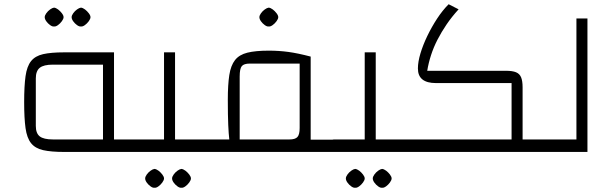

<svg xmlns="http://www.w3.org/2000/svg" viewBox="-20 -717 2902 906"><path d="M514 0V-59H610V0ZM283 0Q221 0 183.5 -8.5Q146 -17 126.5 -41.5Q107 -66 100.5 -112.5Q94 -159 94 -235Q94 -311 100.5 -357.5Q107 -404 126.5 -428.5Q146 -453 183.5 -461.5Q221 -470 283 -470H518V0ZM230 -59H466V-412H230Q186 -412 167.5 -397Q149 -382 149 -347V-123Q149 -88 167.5 -73.5Q186 -59 230 -59ZM610 0V-59Q623 -59 626.5 -51Q630 -43 630 -29Q630 -16 626.5 -8Q623 0 610 0ZM235 -592Q227 -591 216.5 -598.5Q206 -606 198.5 -616.5Q191 -627 191 -636Q191 -644 198.5 -654.5Q206 -665 216.5 -672.5Q227 -680 235 -681Q244 -680 254 -672.5Q264 -665 272 -654.5Q280 -644 280 -636Q280 -628 272 -617Q264 -606 253.5 -598.5Q243 -591 235 -592ZM362 -592Q354 -591 343.5 -598.5Q333 -606 325.5 -616.5Q318 -627 318 -636Q318 -644 325.5 -654.5Q333 -665 343.5 -672.5Q354 -680 362 -681Q371 -680 381 -672.5Q391 -665 399 -654.5Q407 -644 407 -636Q407 -628 399 -617Q391 -606 380.5 -598.5Q370 -591 362 -592Z M806 0V-59H916V0ZM610 0V-59H786L754 -26V-470H806V0ZM610 0Q597 0 593.5 -8Q590 -16 590 -29Q590 -43 593.5 -51Q597 -59 610 -59ZM916 0V-59Q929 -59 932.5 -51Q936 -43 936 -29Q936 -16 932.5 -8Q929 0 916 0ZM709 169Q701 170 690.5 162.5Q680 155 672.5 144.5Q665 134 665 125Q665 117 672.5 106.5Q680 96 690.5 88.5Q701 81 709 80Q718 81 728 88.5Q738 96 746 106.5Q754 117 754 125Q754 133 746 144Q738 155 727.5 162.5Q717 170 709 169ZM836 169Q828 170 817.5 162.5Q807 155 799.5 144.5Q792 134 792 125Q792 117 799.5 106.5Q807 96 817.5 88.5Q828 81 836 80Q845 81 855 88.5Q865 96 873 106.5Q881 117 881 125Q881 133 873 144Q865 155 854.5 162.5Q844 170 836 169Z M1446 0V-58H1557V0ZM916 0V-59H1062Q1059 -84 1057 -127.5Q1055 -171 1055 -246Q1055 -317 1062 -362.5Q1069 -408 1089 -433.5Q1109 -459 1147.5 -468.5Q1186 -478 1248 -478Q1296 -478 1340.5 -472Q1385 -466 1446 -450V0ZM1111 -59H1346Q1373 -59 1383.5 -70.5Q1394 -82 1394 -113V-417H1159Q1131 -417 1121 -405Q1111 -393 1111 -356ZM916 0Q903 0 899.5 -8Q896 -16 896 -29Q896 -43 899.5 -51Q903 -59 916 -59ZM1557 0V-59Q1570 -59 1573.5 -51Q1577 -43 1577 -29Q1577 -16 1573.5 -8Q1570 0 1557 0ZM1248 -592Q1240 -591 1229.5 -598.5Q1219 -606 1211.5 -616.5Q1204 -627 1204 -636Q1204 -644 1211.5 -654.5Q1219 -665 1229.5 -672.5Q1240 -680 1248 -681Q1257 -680 1267 -672.5Q1277 -665 1285 -654.5Q1293 -644 1293 -636Q1293 -628 1285 -617Q1277 -606 1266.5 -598.5Q1256 -591 1248 -592Z M1753 0V-59H1863V0ZM1557 0V-59H1733L1701 -26V-470H1753V0ZM1557 0Q1544 0 1540.5 -8Q1537 -16 1537 -29Q1537 -43 1540.5 -51Q1544 -59 1557 -59ZM1863 0V-59Q1876 -59 1879.5 -51Q1883 -43 1883 -29Q1883 -16 1879.5 -8Q1876 0 1863 0ZM1656 169Q1648 170 1637.5 162.5Q1627 155 1619.5 144.5Q1612 134 1612 125Q1612 117 1619.5 106.5Q1627 96 1637.5 88.5Q1648 81 1656 80Q1665 81 1675 88.5Q1685 96 1693 106.5Q1701 117 1701 125Q1701 133 1693 144Q1685 155 1674.5 162.5Q1664 170 1656 169ZM1783 169Q1775 170 1764.5 162.5Q1754 155 1746.5 144.5Q1739 134 1739 125Q1739 117 1746.5 106.5Q1754 96 1764.5 88.5Q1775 81 1783 80Q1792 81 1802 88.5Q1812 96 1820 106.5Q1828 117 1828 125Q1828 133 1820 144Q1812 155 1801.5 162.5Q1791 170 1783 169Z M2446 0V-59H2556V0ZM1863 0V-59H2394V-325H2037Q1995 -325 1973.5 -342Q1952 -359 1952 -394Q1952 -425 1964 -465Q1976 -505 1996.5 -547.5Q2017 -590 2042.5 -629Q2068 -668 2097 -697L2144 -673Q2112 -638 2087.5 -602Q2063 -566 2044.5 -530Q2026 -494 2014 -457Q2002 -420 1996 -383H2367Q2398 -383 2415 -376Q2432 -369 2439 -352Q2446 -335 2446 -305V0ZM1863 0Q1850 0 1846.5 -8Q1843 -16 1843 -29Q1843 -43 1846.5 -51Q1850 -59 1863 -59ZM2556 0V-59Q2569 -59 2572.5 -51Q2576 -43 2576 -29Q2576 -16 2572.5 -8Q2569 0 2556 0Z M2556 0V-59H2700V-630H2752V0ZM2556 0Q2543 0 2539.5 -8Q2536 -16 2536 -29Q2536 -43 2539.5 -51Q2543 -59 2556 -59Z"/></svg>

Font: Changa ExtraLight
Style: Regular
Weight: 250
Designer: Eduardo Rodriguez Tunni
Foundry: Eduardo Rodriguez Tunni
Version: Version 3.002; ttfautohint (v1.8.2)